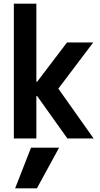

<svg xmlns="http://www.w3.org/2000/svg" viewBox="-20 -750 540 1040"><path d="M180 270H62L148 50H300ZM55 0V-730H177V-307H181L343 -520H485L296 -270L487 0H345L181 -230H177V0Z"/></svg>

Font: M PLUS 1 Code SemiBold
Style: Regular
Weight: 600
Designer: Coji Morishita
Foundry: UNDERFOREST DESIGN
Version: Version 1.005